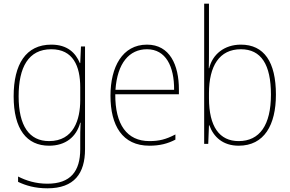

<svg xmlns="http://www.w3.org/2000/svg" viewBox="-20 -780 1570 1041"><path d="M258 -538C120 -538 54 -431 54 -258C54 -79 125 10 246 10C335 10 394 -37 415 -115H417C415 -75 415 -51 415 -15V29C415 148 363 216 237 216C173 216 121 199 78 177V206C120 226 170 241 237 241C383 241 441 160 441 29V-528H419L415 -438H413C390 -493 346 -538 258 -538ZM258 -513C376 -513 415 -422 415 -307V-237C415 -132 380 -15 246 -15C139 -15 81 -97 81 -258C81 -415 134 -513 258 -513Z M777 -538C643 -538 579 -416 579 -261C579 -100 643 10 790 10C846 10 889 -1 931 -23V-51C879 -24 843 -15 790 -15C668 -15 604 -105 605 -269H950V-295C950 -427 901 -538 777 -538ZM777 -513C879 -513 925 -420 924 -293H606C616 -438 681 -513 777 -513Z M1113 -509V-760H1087V0H1109L1113 -101H1115C1138 -37 1189 10 1274 10C1413 10 1476 -103 1476 -267C1476 -444 1412 -538 1286 -538C1196 -538 1132 -485 1114 -410H1112C1113 -438 1113 -481 1113 -509ZM1286 -513C1396 -513 1449 -430 1449 -267C1449 -102 1388 -15 1274 -15C1170 -15 1113 -93 1113 -248V-274C1113 -422 1169 -513 1286 -513Z"/></svg>

Font: Noto Sans Armenian SemiCondensed Thin
Style: Regular
Weight: 100
Width: 4
Designer: Monotype Design Team
Foundry: Monotype Imaging Inc.
Version: Version 2.008